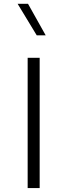

<svg xmlns="http://www.w3.org/2000/svg" viewBox="-20 -963 344 983"><path d="M183.1 -667H121.6V0H183.1ZM123.5 -943.4H70.3L168 -782.2H213.9Z"/></svg>

Font: Estedad Light
Style: Regular
Weight: 300
Designer: Amin Abedi
Version: Version 7.3